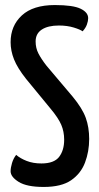

<svg xmlns="http://www.w3.org/2000/svg" viewBox="-20 -730 393 760"><path d="M153 10Q86 10 54 -10Q22 -30 22 -52Q22 -66 27.5 -84.5Q33 -103 44 -117Q60 -103 85.5 -93Q111 -83 144 -83Q194 -83 214 -109Q234 -135 234 -177Q234 -209 222.5 -236Q211 -263 180 -300L83 -418Q49 -461 35.5 -495Q22 -529 22 -563Q22 -628 66.5 -669Q111 -710 197 -710Q269 -710 299 -695.5Q329 -681 329 -658Q329 -647 324 -633Q319 -619 307 -606Q298 -613 272 -621Q246 -629 213 -629Q170 -629 145.5 -613Q121 -597 121 -566Q121 -540 132 -518.5Q143 -497 164 -470L268 -347Q306 -301 319.5 -263.5Q333 -226 333 -180Q333 -130 316.5 -86.5Q300 -43 261.5 -16.5Q223 10 153 10Z"/></svg>

Font: Yanone Kaffeesatz ExtraLight Medium
Style: Regular
Weight: 500
Version: Version 2.003